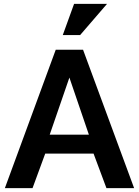

<svg xmlns="http://www.w3.org/2000/svg" viewBox="-20 -965 713 985"><path d="M266 -710H406L668 0H526L460 -177H212L147 0H5ZM436 -274 336 -567 235 -274ZM391 -785H302L360 -945H529Z"/></svg>

Font: Rising Sun
Style: Bold
Weight: 700
Designer: Matt McInerney, Pablo Impallari, Rodrigo Fuenzalida (Raleway font), Stephen Hutchings (Greek), Cristiano Sobral (main ch
Foundry: The Rising Sun Project Authors
Version: Version 4.327; ttfautohint (v1.8.4.7-5d5b-dirty)